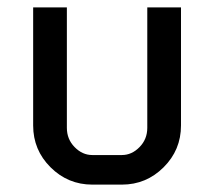

<svg xmlns="http://www.w3.org/2000/svg" viewBox="-20 -500 580 520"><path d="M470.2 -160.2Q470.2 -93.8 423.1 -46.9Q376 0 310.1 0H230Q164.1 0 116.9 -46.9Q69.8 -93.8 69.8 -160.2V-480H161.1V-153.8Q161.1 -123 182.1 -101.6Q203.1 -80.1 230 -80.1H310.1Q336.9 -80.1 357.9 -101.6Q378.9 -123 378.9 -153.8V-480H470.2Z"/></svg>

Font: Laconic
Style: Regular
Weight: 400
Designer: Robby Woodard
Version: Version 1.000